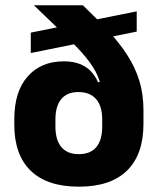

<svg xmlns="http://www.w3.org/2000/svg" viewBox="-20 -680 587 714"><path d="M273.4 14.2Q155.7 14.2 94.5 -44.8Q33.2 -103.9 33.2 -216.1V-236.8Q33.2 -339.5 82.9 -395.7Q132.6 -451.9 216.8 -451.9Q252.3 -451.9 277.2 -441.9Q302.1 -431.8 318.4 -414.4Q334.8 -396.9 344.6 -374.5L390.1 -376.6L360.1 -235.3Q360.1 -260.3 354.4 -279.4Q348.6 -298.4 337.5 -311.3Q326.4 -324.2 309.8 -331Q293.2 -337.7 271.4 -337.7Q229.5 -337.7 207.8 -311.5Q186.1 -285.3 186.1 -235.3V-209.4Q186.1 -158.9 208.4 -132.8Q230.7 -106.7 273.1 -106.7Q315.9 -106.7 338 -132.8Q360.1 -158.9 360.1 -209.4Q360.1 -224.5 360.1 -243.8Q360.1 -263 360.1 -284.8Q359.3 -301.3 358.2 -315.4Q357.2 -329.5 356.3 -345.4Q353.3 -381 335.3 -414.1Q317.3 -447.3 285.4 -483.1Q253.6 -518.8 208.5 -561.9Q163.5 -604.9 106.3 -660.1V-660.3H288.2Q341.9 -609.1 383.8 -563.7Q425.8 -518.4 454.5 -473.3Q483.3 -428.3 498.4 -378.9Q513.5 -329.5 513.5 -270.2V-219.6Q513.5 -105.6 452.5 -45.7Q391.6 14.2 273.4 14.2ZM94.5 -482.8V-558.7L488.4 -637.7V-562.5Z"/></svg>

Font: Anek Tamil Medium
Style: Regular
Weight: 500
Designer: Aadarsh Rajan (Tamil), Yesha Goshar (Latin)
Foundry: Ek Type
Version: Version 1.003